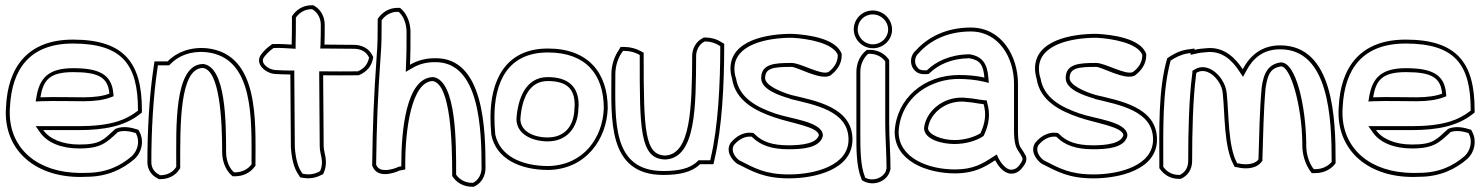

<svg xmlns="http://www.w3.org/2000/svg" viewBox="-20 -650 5658 732"><path d="M3 -243C-10 -77 118 34 309 24C389 24 448 -5 493 -44C523 -72 529 -115 512 -147L508 -155C481 -164 450 -171 421 -159L417 -156C374 -117 363 -99 282 -99C217 -99 168 -121 145 -154H280C377 -154 455 -169 512 -214L521 -221V-231C521 -410 454 -499 258 -499C83 -499 10 -391 3 -243ZM18 -242C25 -385 92 -484 258 -484C446 -484 506 -404 506 -231V-228L503 -226C481 -209 457 -196 428 -187C386 -174 337 -169 280 -169H116L133 -145C160 -106 214 -84 282 -84C366 -84 386 -107 427 -144L428 -146C450 -154 474 -150 497 -143L499 -140C513 -114 507 -78 483 -55C439 -17 385 9 309 9H308C289 10 272 9 255 8C102 -4 7 -102 18 -242ZM116 -263 135 -264C189 -266 246 -264 298 -264C342 -264 376 -269 402 -279L413 -283L412 -294C406 -369 353 -390 259 -390C164 -390 131 -352 119 -281ZM134 -279C145 -345 169 -375 259 -375C352 -375 392 -357 397 -293C374 -284 341 -279 298 -279C246 -279 189 -281 134 -279Z M542 -31C542 -5 557 19 581 30L586 33H592C622 33 649 19 663 -3L667 -9V-16C667 -172 664 -389 753 -391C818 -383 827 -193 827 -70C827 -37 839 -5 859 15L867 22H877C907 22 934 8 949 -12L954 -18V-26C954 -189 969 -444 769 -466C705 -472 652 -450 619 -416H569L566 -396C549 -284 542 -153 542 -31ZM557 -31C557 -152 564 -283 581 -394L582 -401H625L630 -406C660 -437 707 -457 767 -451C950 -431 939 -195 939 -26V-23L937 -21C925 -5 902 7 877 7H873L869 4C852 -13 842 -41 842 -70C842 -185 841 -395 755 -406H754H753C642 -403 652 -162 652 -16V-14L650 -11C639 6 618 18 592 18H590L588 17L587 16C568 7 557 -11 557 -31Z M976 -443C949 -407 992 -371 1028 -368C1049 -367 1067 -366 1087 -366C1087 -274 1089 -180 1089 -90V-89C1092 -43 1101 -8 1118 16L1124 26L1135 28C1159 32 1182 29 1203 18L1212 14L1216 4C1232 -36 1214 -69 1214 -92C1214 -180 1212 -271 1212 -363C1255 -362 1299 -363 1341 -363H1347C1378 -375 1399 -399 1403 -433L1399 -440C1387 -465 1359 -479 1330 -479C1292 -479 1256 -480 1217 -480C1218 -504 1218 -530 1218 -556C1218 -586 1203 -613 1181 -626L1175 -630H1168C1133 -630 1108 -611 1093 -588V-580C1093 -544 1093 -514 1092 -480C1072 -481 1050 -483 1025 -482H1018C1001 -470 989 -460 976 -443ZM988 -434C999 -448 1009 -457 1023 -467H1025C1050 -468 1070 -466 1091 -465L1107 -464V-480C1108 -514 1108 -544 1108 -580V-583C1121 -601 1141 -615 1168 -615H1170L1173 -613C1190 -603 1203 -581 1203 -556C1203 -530 1203 -505 1202 -481L1201 -465H1217C1256 -465 1292 -464 1330 -464C1355 -464 1376 -453 1385 -434L1386 -433L1387 -430C1382 -405 1368 -388 1344 -378H1341C1299 -378 1255 -377 1212 -378H1197V-363C1197 -271 1199 -180 1199 -92C1199 -61 1216 -36 1202 -2L1200 3L1196 4V5C1178 14 1159 17 1138 13L1133 12L1131 8L1130 7C1116 -13 1107 -45 1104 -89V-90C1104 -180 1102 -274 1102 -366V-381H1087C1068 -381 1050 -382 1029 -383C1019 -384 1007 -388 998 -395C982 -407 977 -420 988 -434Z M1399 -19 1401 -14C1424 39 1504 0 1504 0L1525 -4V-25C1525 -156 1549 -339 1630 -341C1698 -329 1704 -110 1704 13V21C1720 46 1746 62 1781 62H1787L1792 59C1816 47 1831 20 1831 -9C1831 -149 1828 -433 1637 -428C1602 -428 1570 -419 1543 -403C1545 -444 1545 -482 1545 -528C1545 -561 1533 -593 1513 -613L1505 -620H1495C1461 -620 1435 -601 1420 -578V-570C1420 -519 1420 -485 1416 -434C1405 -280 1401 -173 1399 -24ZM1414 -22V-24C1416 -173 1420 -279 1431 -433C1435 -484 1435 -519 1435 -570V-573C1448 -591 1469 -605 1495 -605H1499L1503 -602C1520 -585 1530 -557 1530 -528C1530 -482 1530 -445 1528 -404L1527 -376L1551 -390C1576 -405 1604 -413 1637 -413C1809 -417 1816 -156 1816 -9C1816 15 1803 37 1785 46L1783 47H1781C1752 47 1732 34 1719 16V13C1719 -102 1721 -340 1633 -356H1631H1630C1528 -353 1510 -150 1510 -25V-16L1499 -14L1497 -13L1495 -12C1476 -4 1428 10 1415 -20Z M1850 -203C1850 -182 1851 -161 1853 -139V-137C1871 -44 1963 -2 2071 -2C2215 -5 2293 -120 2297 -237C2297 -373 2222 -465 2069 -465C1903 -465 1850 -338 1850 -203ZM1865 -203C1865 -335 1914 -450 2069 -450C2214 -450 2282 -366 2282 -237C2278 -125 2205 -20 2071 -17C1966 -17 1885 -57 1868 -138V-140C1866 -162 1865 -182 1865 -203ZM1949 -196C1949 -138 2010 -111 2068 -111C2142 -111 2183 -164 2185 -234V-235C2185 -238 2186 -243 2186 -250C2186 -319 2147 -356 2068 -356C1983 -356 1954 -272 1949 -197ZM1964 -196C1969 -271 1996 -341 2068 -341C2141 -341 2171 -311 2171 -250C2171 -245 2170 -240 2170 -235V-234C2168 -170 2133 -126 2068 -126C2012 -126 1964 -151 1964 -196Z M2311 -367C2311 -200 2293 17 2509 17C2567 17 2616 8 2649 -24H2700L2704 -42C2733 -163 2741 -331 2741 -469V-483L2729 -490C2712 -501 2691 -507 2669 -507H2663L2658 -504C2634 -492 2619 -465 2619 -437C2618 -237 2613 -63 2517 -57C2438 -58 2434 -153 2434 -434V-449L2421 -456C2404 -465 2383 -471 2360 -471H2346L2339 -459C2323 -436 2311 -403 2311 -367ZM2326 -367C2326 -400 2337 -430 2351 -450L2352 -451L2355 -456H2360C2380 -456 2399 -451 2414 -443L2419 -440V-434C2419 -161 2418 -43 2517 -42H2518C2634 -49 2633 -245 2634 -437C2634 -460 2647 -482 2665 -491L2667 -492H2669C2688 -492 2707 -486 2721 -477L2726 -474V-469C2726 -332 2718 -164 2689 -45L2688 -39H2643L2639 -35C2611 -7 2566 2 2509 2C2310 2 2326 -194 2326 -367Z M2765 -389C2765 -377 2767 -364 2771 -350C2784 -265 2861 -227 2931 -203C2997 -180 3098 -167 3102 -135C3094 -104 3041 -96 2986 -96C2922 -96 2885 -111 2859 -137L2852 -143L2842 -144C2814 -146 2786 -130 2768 -108L2766 -106C2746 -76 2767 -43 2790 -26C2850 4 2893 30 2988 30C3085 30 3230 -2 3230 -118C3230 -243 3086 -266 2996 -288C2955 -300 2897 -325 2897 -352C2897 -391 2929 -395 2998 -395C3019 -395 3106 -344 3143 -361L3146 -362L3148 -364C3169 -380 3189 -405 3189 -439V-444C3168 -505 3056 -518 3000 -521H2998C2905 -521 2765 -497 2765 -389ZM2778 -97 2779 -98 2780 -99C2796 -118 2820 -131 2841 -129H2846L2849 -126C2879 -97 2920 -81 2986 -81C3038 -81 3105 -85 3117 -131V-134V-137C3111 -187 2993 -197 2936 -217C2866 -241 2798 -276 2786 -352V-353L2785 -354C2781 -367 2780 -379 2780 -389C2780 -480 2903 -506 2998 -506H3000C3059 -503 3156 -486 3174 -441V-439C3174 -411 3158 -390 3139 -376L3138 -375H3137C3110 -363 3032 -410 2998 -410C2933 -410 2882 -407 2882 -352C2882 -308 2954 -285 2992 -274V-273C3087 -250 3215 -228 3215 -118C3215 -18 3086 15 2988 15C2897 15 2857 -9 2798 -39C2777 -55 2767 -79 2778 -97Z M3235 -538C3235 -499 3268 -466 3308 -466C3348 -466 3381 -498 3381 -537C3381 -577 3348 -610 3307 -610C3267 -610 3235 -578 3235 -538ZM3245 -138C3245 -88 3244 -17 3263 28L3266 37L3275 42C3316 61 3365 39 3374 -2L3375 -4V-7C3375 -61 3370 -129 3370 -178V-421C3355 -444 3329 -460 3295 -460H3285L3277 -453C3257 -435 3245 -406 3245 -376ZM3250 -538C3250 -570 3275 -595 3307 -595C3340 -595 3366 -569 3366 -537C3366 -507 3340 -481 3308 -481C3276 -481 3250 -507 3250 -538ZM3260 -138V-376C3260 -402 3271 -427 3287 -442L3291 -445H3295C3323 -445 3343 -432 3355 -416V-178C3355 -129 3360 -58 3360 -8L3359 -5C3358 -2 3358 0 3357 3C3346 28 3311 42 3282 29L3278 27L3277 23V22C3260 -18 3260 -88 3260 -138Z M3391 -147C3391 -36 3514 11 3621 11C3695 11 3734 -13 3774 -39C3783 -22 3803 9 3832 12C3857 14 3873 -3 3881 -15C3889 -26 3897 -39 3891 -56L3890 -57C3871 -95 3863 -82 3861 -143V-331C3861 -433 3801 -545 3681 -545C3590 -545 3519 -510 3472 -458C3447 -437 3446 -395 3475 -375C3487 -367 3502 -366 3520 -368L3526 -373C3557 -402 3605 -427 3675 -428C3717 -421 3729 -402 3733 -354C3702 -362 3664 -364 3636 -364C3502 -364 3398 -274 3391 -149ZM3406 -147V-149C3411 -233 3461 -298 3536 -329C3566 -342 3600 -349 3636 -349C3663 -349 3700 -346 3729 -339L3750 -334L3748 -355C3744 -406 3726 -435 3677 -443H3676H3675C3601 -442 3549 -415 3516 -384L3514 -382C3498 -381 3490 -383 3483 -387C3480 -389 3479 -392 3477 -394C3464 -409 3467 -434 3482 -447L3483 -448C3527 -497 3594 -530 3681 -530C3789 -530 3846 -429 3846 -331V-143C3848 -80 3861 -82 3877 -50L3878 -48C3880 -41 3876 -34 3869 -24C3862 -13 3850 -2 3833 -3C3814 -5 3796 -29 3787 -46L3780 -61L3766 -52C3726 -26 3691 -4 3621 -4C3515 -4 3406 -50 3406 -147ZM3503 -160C3505 -118 3571 -101 3619 -101C3661 -101 3701 -113 3726 -129L3730 -132L3732 -136C3751 -177 3756 -215 3744 -257L3742 -267L3731 -268C3709 -270 3692 -275 3671 -276H3670C3587 -289 3512 -233 3503 -163V-162ZM3518 -161C3526 -222 3593 -273 3668 -261H3670C3689 -260 3706 -255 3730 -253C3741 -215 3736 -181 3718 -142C3696 -128 3658 -116 3619 -116C3570 -116 3519 -137 3518 -161Z M3926 -389C3926 -377 3928 -364 3932 -350C3945 -265 4022 -227 4092 -203C4158 -180 4259 -167 4263 -135C4255 -104 4202 -96 4147 -96C4083 -96 4046 -111 4020 -137L4013 -143L4003 -144C3975 -146 3947 -130 3929 -108L3927 -106C3907 -76 3928 -43 3951 -26C4011 4 4054 30 4149 30C4246 30 4391 -2 4391 -118C4391 -243 4247 -266 4157 -288C4116 -300 4058 -325 4058 -352C4058 -391 4090 -395 4159 -395C4180 -395 4267 -344 4304 -361L4307 -362L4309 -364C4330 -380 4350 -405 4350 -439V-444C4329 -505 4217 -518 4161 -521H4159C4066 -521 3926 -497 3926 -389ZM3939 -97 3940 -98 3941 -99C3957 -118 3981 -131 4002 -129H4007L4010 -126C4040 -97 4081 -81 4147 -81C4199 -81 4266 -85 4278 -131V-134V-137C4272 -187 4154 -197 4097 -217C4027 -241 3959 -276 3947 -352V-353L3946 -354C3942 -367 3941 -379 3941 -389C3941 -480 4064 -506 4159 -506H4161C4220 -503 4317 -486 4335 -441V-439C4335 -411 4319 -390 4300 -376L4299 -375H4298C4271 -363 4193 -410 4159 -410C4094 -410 4043 -407 4043 -352C4043 -308 4115 -285 4153 -274V-273C4248 -250 4376 -228 4376 -118C4376 -18 4247 15 4149 15C4058 15 4018 -9 3959 -39C3938 -55 3928 -79 3939 -97Z M4400 -9C4416 15 4440 32 4476 32H4481C4508 21 4525 -4 4525 -36C4525 -149 4528 -274 4540 -364C4540 -367 4541 -369 4541 -372C4565 -388 4600 -377 4625 -340C4635 -325 4641 -309 4642 -292C4650 -216 4646 -91 4682 -24L4687 -14L4698 -12C4723 -6 4765 -4 4787 -30L4793 -37V-45C4796 -135 4797 -225 4805 -314C4813 -371 4827 -391 4864 -397C4900 -397 4943 -249 4945 -107V-97C4945 -59 4957 -25 4973 -1L4981 10H4994C5029 10 5057 -6 5072 -28V-35C5072 -195 5065 -478 4860 -477C4789 -477 4745 -437 4718 -386C4691 -427 4647 -474 4578 -466C4565 -465 4550 -464 4534 -460V-465L4505 -461C4474 -456 4449 -441 4430 -428C4395 -307 4400 -160 4400 -17ZM4415 -14V-17C4415 -158 4411 -302 4443 -419C4461 -431 4482 -442 4507 -446L4519 -448V-441L4538 -445C4553 -449 4565 -450 4579 -451C4640 -458 4679 -418 4705 -378L4719 -357L4731 -379C4756 -427 4795 -462 4860 -462C5046 -463 5057 -201 5057 -35V-33C5044 -17 5022 -5 4994 -5H4989L4985 -10C4970 -32 4960 -62 4960 -97V-107C4958 -243 4922 -412 4864 -412H4863H4862C4817 -405 4798 -375 4790 -316V-315C4782 -225 4781 -135 4778 -45V-43L4776 -40C4761 -22 4726 -21 4702 -27H4701H4697L4695 -31C4662 -92 4665 -216 4657 -293C4655 -315 4648 -331 4637 -348C4610 -388 4567 -407 4533 -384L4526 -380V-372C4526 -372 4525 -368 4525 -365C4513 -274 4510 -149 4510 -36C4510 -10 4497 8 4478 17H4476C4447 17 4428 4 4415 -14Z M5084 -243C5071 -77 5199 34 5390 24C5470 24 5529 -5 5574 -44C5604 -72 5610 -115 5593 -147L5589 -155C5562 -164 5531 -171 5502 -159L5498 -156C5455 -117 5444 -99 5363 -99C5298 -99 5249 -121 5226 -154H5361C5458 -154 5536 -169 5593 -214L5602 -221V-231C5602 -410 5535 -499 5339 -499C5164 -499 5091 -391 5084 -243ZM5099 -242C5106 -385 5173 -484 5339 -484C5527 -484 5587 -404 5587 -231V-228L5584 -226C5562 -209 5538 -196 5509 -187C5467 -174 5418 -169 5361 -169H5197L5214 -145C5241 -106 5295 -84 5363 -84C5447 -84 5467 -107 5508 -144L5509 -146C5531 -154 5555 -150 5578 -143L5580 -140C5594 -114 5588 -78 5564 -55C5520 -17 5466 9 5390 9H5389C5370 10 5353 9 5336 8C5183 -4 5088 -102 5099 -242ZM5197 -263 5216 -264C5270 -266 5327 -264 5379 -264C5423 -264 5457 -269 5483 -279L5494 -283L5493 -294C5487 -369 5434 -390 5340 -390C5245 -390 5212 -352 5200 -281ZM5215 -279C5226 -345 5250 -375 5340 -375C5433 -375 5473 -357 5478 -293C5455 -284 5422 -279 5379 -279C5327 -279 5270 -281 5215 -279Z"/></svg>

Font: Snowfall
Style: BlkOl
Weight: 900
Designer: Jasper
Foundry: Cannot Into Space Fonts
Version: Version 0.9